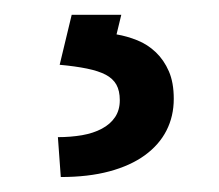

<svg xmlns="http://www.w3.org/2000/svg" viewBox="-20 -20 295 259"><path d="M143.6 0 137.2 26.4Q151.4 28.8 165.3 34.4Q179.2 40 190.2 50.5Q201.2 61 207.8 76.2Q214.4 91.3 214.4 113.3Q214.4 136.7 204.6 156Q194.8 175.3 175.3 189.5Q155.8 203.6 127.4 211.2Q99.1 218.8 62 218.8L58.1 165Q75.2 165 90.6 162.4Q106 159.7 117.4 153.6Q128.9 147.5 135.3 137.9Q141.6 128.4 141.6 115.2Q141.6 102.5 137 94.2Q132.3 85.9 122.6 80.8Q112.8 75.7 97.2 72.5Q81.5 69.3 60.5 67.4L76.7 0Z"/></svg>

Font: Roboto2
Style: Regular
Weight: 400
Designer: Google
Foundry: Google
Version: Version 2.000981-w3; 2014; ttfautohint (v1.1) -l 5 -r 24 -G 